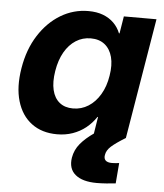

<svg xmlns="http://www.w3.org/2000/svg" viewBox="-53 -579 709 830"><g transform="rotate(5 302.0 -163.5)"><path d="M208.5 10.3Q142.1 10.3 97.4 -23.2Q52.7 -56.6 34.7 -117.7Q16.6 -178.7 30.3 -261.2Q43.9 -343.8 82.8 -404.5Q121.6 -465.3 177.2 -498.8Q232.9 -532.2 297.4 -532.2Q334 -532.2 361.3 -521.7Q388.7 -511.2 407.7 -492.4Q426.8 -473.6 437 -447.8H439.5L451.7 -522.5H593.3L506.3 0H365.7L378.4 -79.6H376Q357.4 -51.8 332.3 -31.7Q307.1 -11.7 275.9 -0.7Q244.6 10.3 208.5 10.3ZM267.1 -106.9Q303.7 -106.9 333.7 -126Q363.8 -145 384.5 -179.9Q405.3 -214.8 412.6 -261.7Q420.4 -308.6 411.4 -343Q402.3 -377.4 378.4 -396.5Q354.5 -415.5 317.9 -415.5Q282.2 -415.5 253.2 -397Q224.1 -378.4 204.3 -344Q184.6 -309.6 176.8 -261.7Q168.9 -213.4 177.2 -178.7Q185.5 -144 208.5 -125.5Q231.4 -106.9 267.1 -106.9ZM397.5 205.1Q335.4 205.1 304.4 179.2Q273.4 153.3 281.2 105Q287.1 70.8 309.3 44.2Q331.5 17.6 368.2 -7.8L506.8 0Q464.4 25.9 444.8 43.5Q425.3 61 422.4 81.1Q419.4 96.7 427.7 105Q436 113.3 455.6 113.3Q463.4 113.3 471.7 112.5Q480 111.8 486.8 110.8L479.5 199.7Q462.4 201.7 439.7 203.4Q417 205.1 397.5 205.1Z"/></g></svg>

Font: Inter 28pt
Style: Bold Italic
Weight: 700
Italic angle: -9.3988°
Designer: Rasmus Andersson
Foundry: rsms
Version: Version 4.001;git-66647c0bb